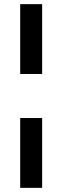

<svg xmlns="http://www.w3.org/2000/svg" viewBox="-20 -724 300 924"><path d="M77.2 -704H182.8V-368H77.2ZM77.2 -156H182.8V180H77.2Z"/></svg>

Font: Changa
Style: Regular
Weight: 400
Designer: Eduardo Rodriguez Tunni
Foundry: Eduardo Rodriguez Tunni
Version: Version 3.003